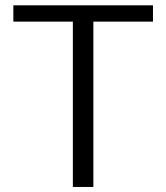

<svg xmlns="http://www.w3.org/2000/svg" viewBox="-20 -724 637 736"><path d="M566.4 -641.1H345.2H337.9V-633.8V-7.3H259.3V-633.8V-641.1H252H31.2V-703.6H566.4Z"/></svg>

Font: Vazir Light FD
Style: Light-FD
Weight: 300
Designer: Saber Rastikerdar
Foundry: Saber Rastikerdar
Version: Version 30.1.0